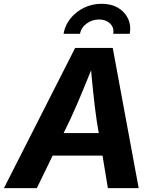

<svg xmlns="http://www.w3.org/2000/svg" viewBox="-42 -976 808 996"><path d="M-21.6 0 347.9 -727.5H542.8L677.4 0H517.7L459.5 -351Q450 -416.5 441.4 -498.6Q432.8 -580.8 424.7 -676.2H457.1Q419.1 -582.8 385.4 -500.9Q351.6 -418.9 319.8 -351L149 0ZM161.8 -168.8 181 -285.8H569.1L549.8 -168.8ZM485.2 -956.4Q534.5 -956.4 570 -935.7Q605.6 -915 622.1 -879.7Q638.7 -844.4 631.3 -800.8H545.3Q550.8 -832.9 529 -853.9Q507.1 -874.9 471.8 -874.9Q436.3 -874.9 407.5 -853.9Q378.7 -832.9 373.2 -800.8H287.6Q295 -844.4 323.2 -879.7Q351.4 -915 393.6 -935.7Q435.9 -956.4 485.2 -956.4Z"/></svg>

Font: Inter
Style: Italic
Weight: 400
Italic angle: -9.3988°
Designer: Rasmus Andersson
Foundry: rsms
Version: Version 4.001;git-66647c0bb